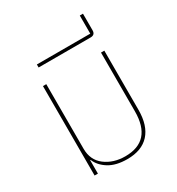

<svg xmlns="http://www.w3.org/2000/svg" viewBox="-191 -920 970 1052"><g transform="rotate(-30 294.0 -394.0)"><path d="M306.2 12.2Q234.9 12.2 190.2 -15.6Q145.5 -43.5 128.9 -85H126V0H105V-565.9H126V-157.2Q126 -85.4 177.7 -46.1Q229.5 -6.8 304.2 -6.8Q472.2 -6.8 472.2 -194.8V-565.9H493.2V-191.9Q493.2 -92.3 445.3 -40Q397.5 12.2 306.2 12.2Z M135.3 -666V-685.1H473.1V-799.8H493.2V-694.8Q493.2 -666 464.4 -666Z"/></g></svg>

Font: Anuphan Thin
Style: Regular
Weight: 250
Designer: Mike Abbink, Paul van der Laan, Pieter van Rosmalen, Mint Tantisuwanna
Foundry: Bold Monday; Cadson Demak
Version: Version 3.002;hotconv 1.0.109;makeotfexe 2.5.65596